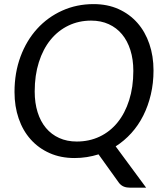

<svg xmlns="http://www.w3.org/2000/svg" viewBox="-20 -744 786 913"><path d="M710 -409Q710 -348.5 697.2 -294.5Q684.5 -240.5 661.2 -194.2Q638 -148 604.5 -111Q571 -74 530 -48L675 148.5H599.5Q582 148.5 569.2 143.5Q556.5 138.5 546.5 126.5L448.5 -10Q421.5 -1.5 393 3Q364.5 7.5 334.5 7.5Q268.5 7.5 215.8 -16Q163 -39.5 125.8 -81.2Q88.5 -123 68.8 -180.5Q49 -238 49 -306.5Q49 -398 77.5 -474.8Q106 -551.5 156.5 -607Q207 -662.5 275.8 -693.5Q344.5 -724.5 425 -724.5Q491 -724.5 543.8 -700.8Q596.5 -677 633.5 -635Q670.5 -593 690.2 -535.2Q710 -477.5 710 -409ZM614 -407Q614 -461.5 600 -505.8Q586 -550 560.2 -581Q534.5 -612 497.2 -629Q460 -646 413.5 -646Q354.5 -646 305.2 -622.2Q256 -598.5 220.2 -554.5Q184.5 -510.5 164.8 -448.2Q145 -386 145 -309Q145 -254.5 158.8 -210.5Q172.5 -166.5 198.5 -135.5Q224.5 -104.5 261.5 -87.8Q298.5 -71 345 -71Q404.5 -71 454 -94.5Q503.5 -118 539 -161.8Q574.5 -205.5 594.2 -267.8Q614 -330 614 -407Z"/></svg>

Font: Lato
Style: Italic
Weight: 400
Italic angle: -7°
Designer: Lukasz Dziedzic
Foundry: tyPoland Lukasz Dziedzic
Version: Version 2.007; 2014-02-27